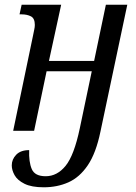

<svg xmlns="http://www.w3.org/2000/svg" viewBox="-20 -556 579 816"><path d="M166 240Q114 240 84 225Q54 210 42 188.5Q30 167 30 147Q30 121 49 101.5Q68 82 104 82Q102 132 115 162.5Q128 193 174 193Q223 193 259 148.5Q295 104 319 -10L370 -253H178L125 0H36L120 -403Q123 -419 125.5 -430Q128 -441 128 -450Q128 -478 111.5 -486.5Q95 -495 72 -495H63L72 -536H240L188 -297H380L430 -536H521L407 3Q388 95 353 146.5Q318 198 270.5 219Q223 240 166 240Z"/></svg>

Font: Noto Serif Condensed
Style: Italic
Weight: 400
Width: 3
Italic angle: -12°
Designer: Monotype Design Team
Foundry: Monotype Imaging Inc.
Version: Version 2.014; ttfautohint (v1.8.4.7-5d5b)